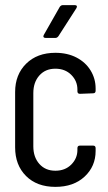

<svg xmlns="http://www.w3.org/2000/svg" viewBox="-20 -720 420 749"><path d="M39 -145V-361Q39 -429 82 -471.5Q125 -514 196 -514Q243 -514 278.5 -495.5Q314 -477 333.5 -445Q353 -413 353 -375V-366Q353 -356 343 -356L292 -354Q282 -354 282 -364V-371Q282 -404 258 -428Q234 -452 196 -452Q157 -452 133.5 -425.5Q110 -399 110 -357V-149Q110 -107 133.5 -80.5Q157 -54 196 -54Q234 -54 258 -78Q282 -102 282 -135V-142Q282 -152 292 -152H343Q353 -152 353 -142V-131Q353 -71 310 -31Q267 9 196 9Q124 9 81.5 -33.5Q39 -76 39 -145ZM151 -584 213 -693Q218 -700 225 -700H272Q278 -700 279.5 -696.5Q281 -693 278 -688L208 -579Q203 -572 196 -572H158Q152 -572 150 -575.5Q148 -579 151 -584Z"/></svg>

Font: Barlow Condensed
Style: Regular
Weight: 400
Width: 3
Designer: Jeremy Tribby
Foundry: Tribby Type
Version: Version 1.500